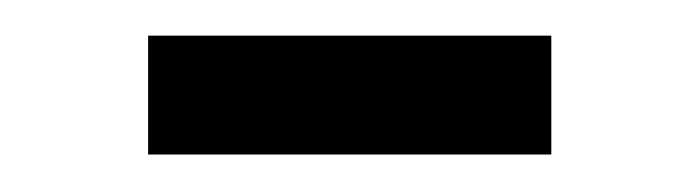

<svg xmlns="http://www.w3.org/2000/svg" viewBox="-20 -270 382 105"><path d="M61 -250.5H281.5V-185.5H61Z"/></svg>

Font: Newsreader Text
Style: Regular
Weight: 400
Designer: Hugues Gentile
Foundry: Production Type
Version: Version 1.001